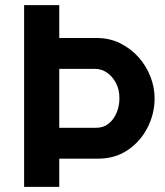

<svg xmlns="http://www.w3.org/2000/svg" viewBox="-20 -730 644 750"><path d="M358 -581.6Q407.3 -581.6 448.6 -561.4Q489.8 -541.2 520.2 -507.6Q550.5 -474 567.2 -431.9Q583.9 -389.9 583.9 -346.2Q583.9 -285.6 556.3 -231.6Q528.7 -177.6 479.3 -144Q429.9 -110.3 363.6 -110.3H211.5V0H74.2V-710H211.5V-581.6ZM356.9 -230.9Q383.6 -230.9 403.7 -246.5Q423.7 -262.1 435.1 -288.7Q446.5 -315.2 446.5 -346.4Q446.5 -379.7 433.1 -405.5Q419.6 -431.4 398 -446.2Q376.4 -461 351.3 -461H211.5V-230.9Z"/></svg>

Font: Raleway Thin
Style: Regular
Weight: 100
Designer: Matt McInerney, Pablo Impallari, Rodrigo Fuenzalida
Foundry: Matt McInerney, Pablo Impallari, Rodrigo Fuenzalida
Version: Version 4.026